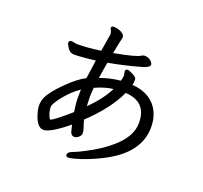

<svg xmlns="http://www.w3.org/2000/svg" viewBox="-146 -961 1293 1222"><g transform="rotate(20 500.0 -350.0)"><path d="M245 -97Q247 -97 261 -105Q307 -137 371 -194Q362 -250 362 -294Q362 -337 363 -344Q309 -307 264.5 -251.5Q220 -196 220 -175Q220 -137 240 -101Q242 -100 243 -98.5Q244 -97 245 -97ZM435 -257Q519 -341 557 -418Q501 -412 436 -382Q432 -346 432 -321Q432 -295 433.5 -277.5Q435 -260 435 -257ZM435 91Q418 91 418 76Q418 59 448.5 48Q479 37 520 15Q620 -35 688 -96Q783 -179 783 -270Q783 -413 638 -421Q584 -301 447 -171Q451 -152 460 -127.5Q469 -103 469 -88Q469 -71 454.5 -58.5Q440 -46 425 -46Q407 -46 398 -67L386 -115Q272 -21 226 -21Q187 -21 164 -82Q147 -127 147 -157Q147 -186 156 -208Q175 -255 246.5 -326.5Q318 -398 371 -424L389 -550Q298 -538 245 -538Q213 -538 195 -573Q190 -583 187.5 -586.5Q185 -590 185 -597Q185 -613 203 -613Q212 -613 221 -610Q230 -607 247 -607Q305 -607 400 -620L419 -736Q419 -754 413 -763Q407 -772 407 -778Q407 -791 426 -791Q438 -791 462 -784Q499 -770 499 -747Q499 -740 494.5 -723.5Q490 -707 476 -632Q628 -660 652 -679Q659 -684 671 -685Q693 -685 709.5 -673Q726 -661 729 -646Q729 -626 683 -613Q567 -580 463 -562Q458 -536 453 -504Q448 -472 445 -452Q506 -476 583 -484Q588 -503 590 -520L585 -548Q585 -564 600 -564Q609 -564 622 -557Q665 -540 665 -520Q665 -496 661 -484Q771 -476 825 -404Q865 -349 865 -270Q865 -93 647 16Q559 61 477 83Q446 91 435 91Z"/></g></svg>

Font: LXGW WenKai Mono Medium
Style: Regular
Weight: 500
Monospace: yes
Designer: LXGW / Fontworks Inc.
Foundry: LXGW / Fontworks Inc.
Version: Version 1.520; June 14, 2025